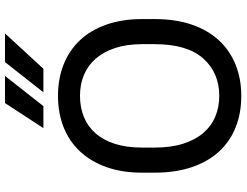

<svg xmlns="http://www.w3.org/2000/svg" viewBox="-126 -828 963 750"><g transform="rotate(-90 355.0 -453.5)"><path d="M355 8Q287 8 232 -14Q177 -36 137.5 -79Q98 -122 76.5 -185.5Q55 -249 55 -331V-379Q55 -457 76.5 -518Q98 -579 137.5 -621.5Q177 -664 232.5 -686Q288 -708 355 -708Q422 -708 477.5 -686Q533 -664 572.5 -622Q612 -580 633.5 -518.5Q655 -457 655 -379V-331Q655 -249 633.5 -186Q612 -123 572.5 -80Q533 -37 477.5 -14.5Q422 8 355 8ZM355 -78Q445 -78 501 -140.5Q557 -203 557 -331V-379Q557 -439 542 -484.5Q527 -530 500.5 -560.5Q474 -591 437 -606.5Q400 -622 355 -622Q310 -622 273 -607Q236 -592 209 -561.5Q182 -531 167.5 -485.5Q153 -440 153 -379V-331Q153 -267 168 -219.5Q183 -172 210 -140.5Q237 -109 274 -93.5Q311 -78 355 -78ZM327 -915H433L315 -765H229ZM487 -915H599L461 -765H369Z"/></g></svg>

Font: PT Root UI Medium
Style: Regular
Weight: 500
Designer: Vitaly Kuzmin
Foundry: ParaType Ltd.
Version: Version 2.001G